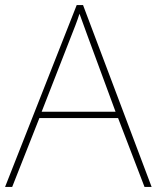

<svg xmlns="http://www.w3.org/2000/svg" viewBox="-20 -736 617 756"><path d="M549 0 445 -271H135L28 0H0L282 -716H307L577 0ZM325 -594Q319 -611 311 -632.5Q303 -654 293 -682Q286 -660 277 -636.5Q268 -613 260 -593L144 -296H435Z"/></svg>

Font: Noto Sans Oriya Thin
Style: Regular
Weight: 100
Designer: Amélie Bonet and Sol Matas
Foundry: Google LLC
Version: Version 2.006; ttfautohint (v1.8.4.7-5d5b)